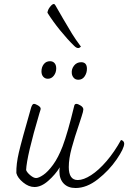

<svg xmlns="http://www.w3.org/2000/svg" viewBox="-20 -936 643 963"><path d="M603 -216Q603 -192 565 -136.5Q527 -81 471 -37Q415 7 359 7Q321 7 299.5 -15.5Q278 -38 278 -76Q278 -89 280 -97Q258 -61 222.5 -29.5Q187 2 153 2Q124 2 96 -21Q68 -44 62 -68Q61 -113 74.5 -171Q88 -229 136 -396Q142 -415 150 -415Q158 -415 171 -407Q184 -399 184 -391Q184 -387 181.5 -380Q179 -373 178 -369Q114 -153 111 -83Q116 -70 132.5 -56.5Q149 -43 161 -43Q174 -43 197 -58.5Q220 -74 246 -109.5Q272 -145 294 -202Q320 -271 352 -404Q354 -415 363 -415Q371 -415 384.5 -406.5Q398 -398 398 -387Q398 -378 389 -351Q380 -324 378 -317Q354 -247 339.5 -193.5Q325 -140 325 -98Q325 -33 370 -33Q399 -33 437 -57.5Q475 -82 514.5 -128Q554 -174 587 -234Q602 -230 603 -216ZM188 -578Q188 -599 199.5 -614Q211 -629 231 -629Q245 -629 253.5 -619.5Q262 -610 262 -593Q262 -572 250 -556.5Q238 -541 220 -541Q206 -541 197 -551Q188 -561 188 -578ZM340 -569Q338 -590 351.5 -607Q365 -624 387 -624Q416 -624 416 -591Q416 -570 404.5 -553Q393 -536 373 -536Q358 -536 349.5 -546Q341 -556 340 -569ZM352 -706Q318 -739 281.5 -784Q245 -829 218 -872Q219 -886 230.5 -901Q242 -916 250 -916Q254 -916 258 -909Q292 -851 296 -843Q324 -795 341.5 -766.5Q359 -738 386 -702Q379 -695 372 -695Q363 -695 352 -706Z"/></svg>

Font: Charmonman
Style: Regular
Weight: 400
Designer: Ekaluck Peanpanawate
Foundry: Cadson Demak Co.,Ltd.
Version: Version 1.000; ttfautohint (v1.6)